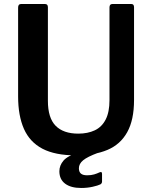

<svg xmlns="http://www.w3.org/2000/svg" viewBox="-20 -762 757 954"><path d="M646 -265Q646 -166 612 -105Q578 -44 513.5 -17Q449 10 358 10Q254 10 191 -23Q128 -56 99 -121.5Q70 -187 70 -283V-724Q70 -742 84 -742H204Q218 -742 218 -726V-261Q218 -176 256.5 -137Q295 -98 369 -98Q416 -98 451 -114.5Q486 -131 505 -168Q524 -205 524 -264V-725Q524 -742 538 -742H633Q646 -742 646 -726V-265ZM275 89Q275 60 295.5 36Q316 12 376 -7L468 -3Q414 17 393 34.5Q372 52 372 74Q372 92 382 100.5Q392 109 413 109Q433 109 448 104.5Q463 100 473 95Q487 88 487 102V140Q487 149 479 154Q467 160 440.5 166Q414 172 383 172Q332 172 303.5 150.5Q275 129 275 89Z"/></svg>

Font: Libre Franklin Thin SemiBold
Style: Regular
Weight: 600
Version: Version 3.000